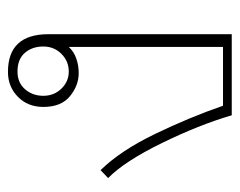

<svg xmlns="http://www.w3.org/2000/svg" viewBox="-80 -523 603 483"><g transform="rotate(-90 221.5 -281.5)"><path d="M15 -311 35 -330Q84 -280 126 -193Q168 -106 197 -22H345V-410Q333 -397 315.5 -391Q298 -385 279 -385Q248 -385 221 -407Q194 -429 194 -474Q194 -513 219.5 -538Q245 -563 282 -563Q377 -563 377 -461V0H173Q149 -82 103 -176Q57 -270 15 -311ZM346 -474Q346 -502 330 -520.5Q314 -539 283 -539Q255 -539 238.5 -520Q222 -501 222 -474Q222 -447 240 -428.5Q258 -410 283 -410Q309 -410 327.5 -428.5Q346 -447 346 -474Z"/></g></svg>

Font: Taviraj Thin
Style: Regular
Weight: 100
Designer: Katatrad Team
Foundry: CadsonDemak
Version: Version 1.030